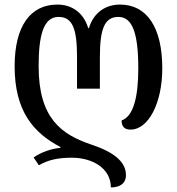

<svg xmlns="http://www.w3.org/2000/svg" viewBox="-20 -568 774 840"><path d="M465 252C504 252 531 235 531 198C531 138 475 96 378 64C249 20 149 -50 149 -278C149 -413 170 -494 236 -494C298 -494 317 -441 317 -318V-180H417V-318C417 -441 437 -494 498 -494C560 -494 585 -421 585 -269C585 -144 564 -59 512 -41C512 -15 524 -1 551 -1C630 -1 690 -118 690 -269C690 -449 622 -548 505 -548C446 -548 391 -517 369 -445H366C344 -517 290 -548 231 -548C113 -548 44 -454 44 -278C44 -82 126 13 244 75V79C206 82 159 98 127 121L150 155C192 131 234 122 295 122C381 122 465 166 465 252Z"/></svg>

Font: Noto Serif Georgian Condensed Medium
Style: Regular
Weight: 500
Width: 3
Designer: Monotype Design Team, Akaki Razmadze
Foundry: Google LLC
Version: Version 2.003